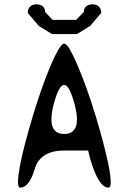

<svg xmlns="http://www.w3.org/2000/svg" viewBox="-20 -860 590 880"><path d="M477 0Q460 0 445.5 -17Q431 -34 419.5 -59.5Q408 -85 400 -110.5Q392 -136 388 -153Q384 -170 384 -170H274Q164 -170 139 -85Q114 0 72 0Q62 0 62.5 -28Q63 -56 72 -103Q81 -150 96.5 -208.5Q112 -267 131 -330Q150 -393 170.5 -451.5Q191 -510 211 -557Q231 -604 247.5 -632Q264 -660 274 -660Q285 -660 301 -632Q317 -604 337 -557Q357 -510 378 -451.5Q399 -393 418 -330Q437 -267 452.5 -208.5Q468 -150 477.5 -103Q487 -56 487.5 -28Q488 0 477 0ZM274 -246Q362 -246 318 -396Q274 -546 230 -396Q187 -246 274 -246ZM329 -769 364 -805Q364 -820 374 -830Q384 -840 404 -840Q424 -840 434 -829Q444 -818 444 -801L393 -741L333 -704H218L158 -741L107 -801Q107 -818 117 -829Q127 -840 147 -840Q167 -840 177 -830Q187 -820 187 -805L221 -769Z"/></svg>

Font: Syne Mono
Style: Regular
Weight: 400
Monospace: yes
Designer: Lucas Descroix
Foundry: Bonjour Monde
Version: Version 2.000; ttfautohint (v1.8.3)